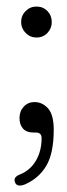

<svg xmlns="http://www.w3.org/2000/svg" viewBox="-20 -404 205 586"><path d="M91.5 -289.5Q72 -289.5 58.2 -303.5Q44.5 -317.5 44.5 -336.5Q44.5 -356.5 58.2 -370.2Q72 -384 91.5 -384Q111.5 -384 124.8 -370.2Q138 -356.5 138 -336.5Q138 -317.5 124.8 -303.5Q111.5 -289.5 91.5 -289.5ZM82.5 0.5Q60.5 0.5 50 -11.8Q39.5 -24 39.5 -43.5Q39.5 -64.5 52.5 -78.5Q65.5 -92.5 85 -92.5Q109.5 -92.5 126.8 -73Q144 -53.5 144 -8Q144 64 121 102.5Q98 141 54.5 159.5Q32 167.5 26 153Q19 136.5 42 128Q72.5 115.5 89.8 86Q107 56.5 107 17.5Q107 0.5 89 0.5Z"/></svg>

Font: Fraunces 144pt S100 Light
Style: Regular
Weight: 300
Version: Version 1.000; ttfautohint (v1.8.3)